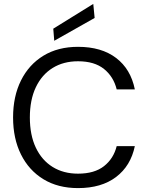

<svg xmlns="http://www.w3.org/2000/svg" viewBox="-20 -952 758 984"><path d="M380 12Q277 12 202.5 -33.5Q128 -79 87.5 -160.5Q47 -242 47 -350Q47 -458 87.5 -539.5Q128 -621 202.5 -666.5Q277 -712 380 -712Q500 -712 575 -655Q650 -598 671 -494H578Q562 -559 513 -598.5Q464 -638 380 -638Q305 -638 249.5 -603.5Q194 -569 163.5 -504.5Q133 -440 133 -350Q133 -260 163.5 -195.5Q194 -131 249.5 -96.5Q305 -62 380 -62Q464 -62 513 -100.5Q562 -139 578 -203H671Q650 -102 575 -45Q500 12 380 12ZM258 -743 253 -805 458 -932 465 -860Z"/></svg>

Font: DVN - DM Sans
Style: Regular
Weight: 400
Designer: Colophon Foundry, Jonny Pinhorn
Foundry: Colophon Foundry
Version: Version 4.004;gftools[0.9.30]